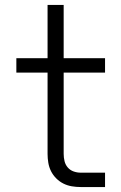

<svg xmlns="http://www.w3.org/2000/svg" viewBox="-20 -755 490 775"><path d="M306 0Q288 0 270 -3Q252 -6 236 -14Q220 -22 207 -35Q194 -48 186 -64Q178 -80 175 -98Q172 -116 172 -134V-462H46V-520H172V-735H237V-520H404V-462H237V-134Q237 -119 240.5 -104.5Q244 -90 253.5 -79Q263 -68 277 -63Q291 -58 306 -58H404V0Z"/></svg>

Font: Iosevka Aile Light
Style: Regular
Weight: 300
Designer: Belleve Invis
Foundry: Belleve Invis
Version: Version 27.3.5; ttfautohint (v1.8.4)